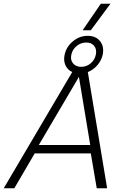

<svg xmlns="http://www.w3.org/2000/svg" viewBox="-22 -1014 709 1034"><path d="M423 -851 521 -994H573L467 -851ZM-2 0 367 -626Q342 -637 330.5 -662.5Q319 -688 326 -719Q335 -762 370.5 -791.5Q406 -821 450 -821Q495 -821 517.5 -791.5Q540 -762 531 -719Q524 -688 502.5 -663Q481 -638 451 -626L555 0H499L467 -188H165L55 0ZM415 -654Q444 -654 466 -672.5Q488 -691 494 -719Q500 -748 485.5 -766.5Q471 -785 442 -785Q414 -785 391 -766.5Q368 -748 362 -719Q356 -691 371.5 -672.5Q387 -654 415 -654ZM187 -233H464L403 -600Z"/></svg>

Font: Kanit ExtraLight
Style: Italic
Weight: 275
Italic angle: -12°
Designer: Katatrad Team
Foundry: CadsonDemak
Version: Version 2.000; ttfautohint (v1.8.3)